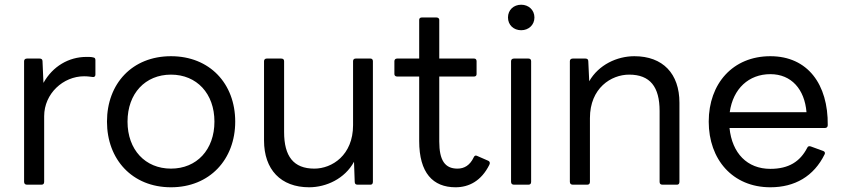

<svg xmlns="http://www.w3.org/2000/svg" viewBox="-20 -757 3560 813"><path d="M156 25C163 25 167 21 167 13V-265C167 -361 248 -434 336 -434C352 -434 363 -432 372 -431C379 -430 384 -433 384 -441V-502C384 -509 382 -513 374 -514C367 -516 358 -516 346 -516C271 -516 203 -476 164 -406L160 -498C160 -506 155 -509 148 -509H94C87 -509 82 -505 82 -498V13C82 21 87 25 94 25Z M704 36C868 36 976 -82 976 -242C976 -403 868 -519 704 -519C540 -519 433 -403 433 -242C433 -82 540 36 704 36ZM704 -43C595 -43 520 -123 520 -242C520 -361 595 -441 704 -441C813 -441 888 -361 888 -242C888 -123 813 -43 704 -43Z M1289 36C1361 36 1440 0 1479 -72L1482 13C1482 22 1487 25 1494 25H1549C1555 25 1559 21 1559 13V-498C1559 -505 1555 -509 1549 -509H1486C1479 -509 1475 -505 1475 -498V-227C1475 -100 1386 -43 1311 -43C1223 -43 1183 -95 1183 -198V-498C1183 -505 1179 -509 1171 -509H1109C1103 -509 1098 -505 1098 -498V-162C1098 -39 1169 36 1289 36Z M1909 36C1966 36 2018 9 2052 -59C2056 -67 2054 -73 2048 -76L2000 -97C1994 -100 1989 -98 1986 -91C1970 -57 1946 -43 1917 -43C1864 -43 1840 -78 1840 -158V-433H1988C1994 -433 1998 -437 1998 -443V-498C1998 -505 1994 -509 1988 -509H1840V-673C1840 -679 1835 -683 1828 -683H1766C1759 -683 1755 -679 1755 -673V-509H1661C1655 -509 1650 -505 1650 -498V-443C1650 -437 1655 -433 1661 -433H1755V-160C1755 -25 1813 36 1909 36Z M2187 -629C2218 -629 2243 -651 2243 -683C2243 -715 2218 -737 2187 -737C2155 -737 2131 -715 2131 -683C2131 -651 2155 -629 2187 -629ZM2218 25C2225 25 2229 21 2229 13V-498C2229 -505 2225 -509 2218 -509H2156C2149 -509 2144 -505 2144 -498V13C2144 21 2149 25 2156 25Z M2467 25C2474 25 2478 21 2478 13V-257C2478 -384 2568 -441 2644 -441C2733 -441 2773 -389 2773 -287V13C2773 21 2777 25 2785 25H2847C2853 25 2857 21 2857 13V-322C2857 -445 2787 -519 2666 -519C2593 -519 2515 -483 2475 -413L2471 -498C2471 -506 2466 -509 2459 -509H2405C2398 -509 2393 -505 2393 -498V13C2393 21 2398 25 2405 25Z M3242 36C3345 36 3426 -10 3472 -104C3475 -110 3472 -116 3465 -118L3413 -137C3406 -139 3401 -138 3398 -131C3368 -73 3320 -42 3242 -42C3144 -42 3080 -108 3069 -215H3473C3480 -215 3485 -219 3485 -227C3487 -400 3400 -519 3242 -519C3083 -519 2981 -403 2981 -242C2981 -82 3082 36 3242 36ZM3242 -443C3331 -443 3387 -379 3395 -282H3070C3084 -382 3151 -443 3242 -443Z"/></svg>

Font: LINE Seed JP App_OTF Regular
Style: Regular
Weight: 400
Designer: LY Corporation & Fontrix & Fontworks
Version: Version 1.002